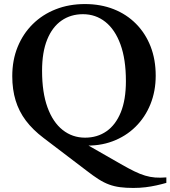

<svg xmlns="http://www.w3.org/2000/svg" viewBox="-20 -717 840 947"><path d="M406 124 195 -36.5Q141.5 -77 107.5 -122.2Q73.5 -167.5 57 -221.5Q40.5 -275.5 40.5 -341.5Q40.5 -420.5 67 -485.5Q93.5 -550.5 141.5 -598Q189.5 -645.5 255 -671.2Q320.5 -697 399 -697Q476.5 -697 540.5 -671.8Q604.5 -646.5 651 -599.5Q697.5 -552.5 722.8 -487.8Q748 -423 748 -343.5Q748 -267.5 722 -203Q696 -138.5 648.2 -91.5Q600.5 -44.5 535 -20Q469.5 4.5 391 0.5L377.5 -21.5L575.5 92Q614 114 642.8 128Q671.5 142 695.8 149.2Q720 156.5 745 158.5Q770 160.5 800.5 158V185Q778 191.5 752.2 197.2Q726.5 203 698 206.5Q669.5 210 637.5 210Q600.5 210 572 206.2Q543.5 202.5 518.2 193.2Q493 184 466.2 167Q439.5 150 406 124ZM399.5 -38Q460 -38 505.2 -69.5Q550.5 -101 575.8 -163Q601 -225 601 -317Q601 -424.5 574.2 -497.8Q547.5 -571 499.8 -609Q452 -647 389 -647Q329 -647 283.5 -615.5Q238 -584 212.8 -522Q187.5 -460 187.5 -368Q187.5 -261 214.2 -187.5Q241 -114 289 -76Q337 -38 399.5 -38Z"/></svg>

Font: Newsreader 36pt SemiBold
Style: Regular
Weight: 600
Designer: Hugues Gentile
Foundry: Production Type
Version: Version 1.003